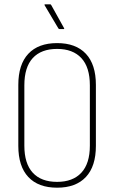

<svg xmlns="http://www.w3.org/2000/svg" viewBox="-20 -863 529 891"><path d="M245 8Q158 8 111.5 -41.5Q65 -91 65 -186V-469Q65 -564 111.5 -613.5Q158 -663 245 -663Q332 -663 378.5 -613.5Q425 -564 425 -469V-186Q425 -91 378.5 -41.5Q332 8 245 8ZM245 -19Q318 -19 357.5 -61.5Q397 -104 397 -187V-467Q397 -551 357.5 -593.5Q318 -636 245 -636Q171 -636 132 -593.5Q93 -551 93 -467V-187Q93 -104 132 -61.5Q171 -19 245 -19ZM257 -728Q253 -728 251 -731L188 -837Q184 -843 190 -843H213Q216 -843 218 -839L277 -733Q280 -728 275 -728Z"/></svg>

Font: Sofia Sans Cond ExtraLight
Style: Regular
Weight: 200
Width: 3
Designer: Botio Nikoltchev, Ani Petrova
Foundry: lettersoup
Version: Version 4.100; ttfautohint (v1.8.3)